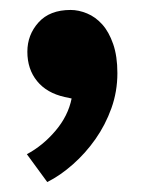

<svg xmlns="http://www.w3.org/2000/svg" viewBox="-20 -184 286 386"><path d="M110 11Q74 3 54.5 -21Q35 -45 35 -80Q35 -114 57.5 -139Q80 -164 122 -164Q138 -164 155 -157Q172 -150 185.5 -135Q199 -120 207.5 -95.5Q216 -71 216 -37Q216 0 204 33.5Q192 67 172 95.5Q152 124 126.5 146.5Q101 169 75 182L34 126Q66 109 91.5 79Q117 49 124 14Z"/></svg>

Font: Mukta ExtraBold
Style: Regular
Weight: 800
Designer: Girish Dalvi and Yashodeep Gholap
Foundry: Ek Type
Version: Version 2.538;PS 1.002;hotconv 16.6.51;makeotf.lib2.5.65220;